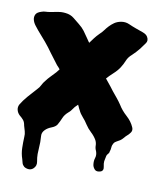

<svg xmlns="http://www.w3.org/2000/svg" viewBox="-73 -660 598 727"><g transform="rotate(10 226.0 -296.5)"><path d="M9 -225Q19 -242 35 -260.5Q51 -279 66 -295Q74 -303 78.5 -312.5Q83 -322 90 -330Q98 -341 107.5 -350.5Q117 -360 126 -370Q142 -389 153 -410Q164 -431 181 -450Q193 -463 206 -475Q219 -487 228 -500Q236 -511 243.5 -521Q251 -531 262 -542Q270 -549 276.5 -558Q283 -567 291 -575.5Q299 -584 309 -591Q319 -598 334 -601Q351 -604 365.5 -597.5Q380 -591 394 -586L422 -576Q436 -571 441 -562Q449 -548 440.5 -537Q432 -526 423 -513Q410 -497 397 -485Q383 -473 377.5 -459Q372 -445 363 -431Q354 -417 339.5 -404Q325 -391 313 -377Q302 -365 294 -351Q286 -337 272 -324Q259 -313 253 -300.5Q247 -288 238 -275Q233 -267 225 -260Q217 -253 212 -245L206 -237Q203 -233 198 -229Q184 -217 178.5 -203.5Q173 -190 165 -176Q159 -167 144.5 -161.5Q130 -156 121 -147Q110 -136 111 -123.5Q112 -111 112 -99Q112 -87 111 -76Q110 -65 110 -53Q110 -40 113 -24Q116 -8 104 3Q96 10 86.5 9.5Q77 9 69 4Q62 -2 60 -9Q58 -16 56 -24Q49 -44 48.5 -65.5Q48 -87 49 -108Q50 -119 47 -129.5Q44 -140 41 -150Q39 -163 33.5 -170Q28 -177 17 -186Q9 -194 6.5 -204.5Q4 -215 9 -225ZM147 -370Q141 -377 136 -383.5Q131 -390 124 -397Q116 -407 108.5 -417.5Q101 -428 93 -438Q79 -458 63.5 -476.5Q48 -495 31 -514Q25 -521 17.5 -531Q10 -541 7.5 -551.5Q5 -562 9.5 -571.5Q14 -581 31 -586Q39 -589 47 -589Q55 -589 64 -591Q78 -593 92 -596Q106 -599 122 -597Q141 -595 154.5 -584Q168 -573 178 -565Q192 -554 200.5 -542.5Q209 -531 217 -519Q226 -505 237 -491.5Q248 -478 257 -464Q268 -447 278.5 -430Q289 -413 302 -396Q313 -382 325.5 -367Q338 -352 349 -337Q358 -326 367.5 -314.5Q377 -303 385 -291Q397 -271 416.5 -253.5Q436 -236 445 -215Q450 -204 444 -195Q438 -186 427 -177Q422 -172 419 -168Q416 -164 409 -159Q403 -155 396 -151.5Q389 -148 386 -143Q381 -135 380.5 -126Q380 -117 377 -109Q377 -106 376 -105Q374 -101 371 -98Q368 -95 367 -90Q365 -82 363 -70Q362 -62 365 -48.5Q368 -35 358 -30Q341 -24 333.5 -32.5Q326 -41 325 -50Q323 -64 327 -76Q331 -88 326 -102Q321 -112 321 -122.5Q321 -133 316 -143Q308 -157 295 -169Q282 -181 273 -195Q265 -208 254.5 -219.5Q244 -231 238 -244Q234 -251 231.5 -257.5Q229 -264 224 -270Q211 -287 195.5 -304Q180 -321 167 -338Q161 -346 157.5 -354Q154 -362 147 -370Z"/></g></svg>

Font: Double Feature
Style: Regular
Weight: 400
Designer: David Shetterly
Foundry: David Shetterly
Version: Version 2.100 1997 initial release